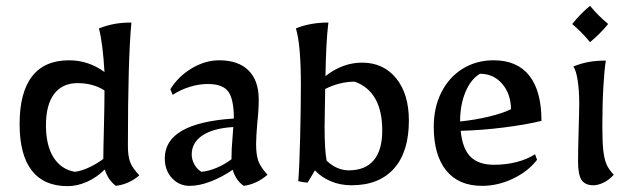

<svg xmlns="http://www.w3.org/2000/svg" viewBox="-20 -624 2161 656"><path d="M47 -200Q47 -308 89.5 -363Q132 -418 216 -418Q282 -418 337 -378Q331 -478 318 -527Q347 -538 372.5 -542.5Q398 -547 429 -547Q417 -422 417 -125Q417 -90 425 -69.5Q433 -49 456 -25Q422 5 376 11Q349 -9 338 -45Q311 -18 277.5 -3Q244 12 211 12Q130 12 88.5 -41.5Q47 -95 47 -200ZM333 -81Q333 -112 335 -186Q337 -268 337 -315Q298 -340 245 -340Q193 -340 165 -303Q137 -266 137 -196Q137 -127 163 -86Q189 -45 236 -37Q259 -40 284.5 -52Q310 -64 333 -81Z M543 -83Q543 -204 779 -219Q779 -285 760 -311Q741 -337 690 -337Q659 -337 627.5 -327Q596 -317 570 -300L562 -319Q589 -363 635 -390.5Q681 -418 729 -418Q794 -418 829 -383.5Q864 -349 864 -284Q864 -248 859 -203Q855 -155 855 -132Q855 -94 863 -73Q871 -52 894 -27Q857 5 813 11Q786 -7 775 -44Q739 -19 700 -4Q661 11 628 11Q592 11 567.5 -15.5Q543 -42 543 -83ZM771 -80V-85Q771 -117 774 -147L777 -190Q709 -186 672 -161.5Q635 -137 635 -96Q635 -79 644 -62.5Q653 -46 668 -37Q693 -39 721 -51Q749 -63 771 -80Z M1056 -42 1031 0Q1021 0 999 -5Q1003 -52 1005.5 -155Q1008 -258 1008 -333Q1008 -472 991 -527Q1040 -547 1102 -547Q1094 -484 1092 -364Q1151 -410 1217 -410Q1290 -410 1333.5 -356.5Q1377 -303 1377 -212Q1377 -105 1326 -48Q1275 9 1181 9Q1142 9 1109.5 -5Q1077 -19 1056 -42ZM1286 -178Q1286 -311 1192 -345Q1141 -345 1091 -320Q1089 -222 1089 -192Q1089 -111 1096 -75Q1131 -42 1172 -42Q1228 -42 1257 -76.5Q1286 -111 1286 -178Z M1462 -191Q1462 -257 1488 -308.5Q1514 -360 1560.5 -389Q1607 -418 1667 -418Q1747 -418 1788.5 -365.5Q1830 -313 1830 -211Q1777 -198 1702 -188.5Q1627 -179 1554 -177Q1560 -116 1587.5 -88.5Q1615 -61 1668 -61Q1709 -61 1745.5 -70.5Q1782 -80 1808 -97L1815 -78Q1784 -38 1732.5 -13.5Q1681 11 1627 11Q1547 11 1504.5 -41.5Q1462 -94 1462 -191ZM1726 -251Q1725 -304 1695.5 -338Q1666 -372 1620 -372Q1589 -354 1570.5 -310Q1552 -266 1552 -209Q1602 -214 1650 -225.5Q1698 -237 1726 -251Z M1955 -73Q1955 -110 1957 -178Q1959 -242 1959 -272Q1959 -313 1954 -347.5Q1949 -382 1939 -397Q1967 -408 1992.5 -412.5Q2018 -417 2050 -417Q2045 -388 2041.5 -327.5Q2038 -267 2038 -192Q2038 -137 2041.5 -108Q2045 -79 2052.5 -62Q2060 -45 2077 -27Q2061 -9 2042 0Q2023 9 2008 9Q1979 9 1967 -9Q1955 -27 1955 -73ZM1935 -542Q1965 -579 1996 -604Q2024 -570 2058 -542Q2030 -508 1996 -480Q1969 -513 1935 -542Z"/></svg>

Font: Mirza
Style: Regular
Weight: 400
Designer: Arabic design by Kourosh Beigpour, Latin design by Eduardo Tunni, engineering by Lasse Fister
Version: Version 1.0010g